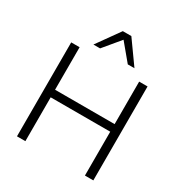

<svg xmlns="http://www.w3.org/2000/svg" viewBox="-210 -1092 1185 1248"><g transform="rotate(30 382.5 -468.0)"><path d="M96 0V-705H159V-386H606V-705H669V0H606V-329H159V0ZM228 -765 350 -936H414L536 -765H486L382 -890L278 -765Z"/></g></svg>

Font: Nunito Sans 11pt Light
Style: Regular
Weight: 300
Version: Version 3.101;gftools[0.9.27]